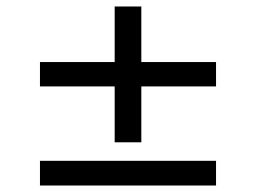

<svg xmlns="http://www.w3.org/2000/svg" viewBox="-20 -571 788 591"><path d="M333 -133V-305H103V-380H333V-551H415V-380H645V-305H415V-133ZM103 0V-76H645V0Z"/></svg>

Font: Nunito Sans 7pt Expanded Medium
Style: Regular
Weight: 500
Width: 7
Designer: Vernon Adams
Foundry: Vernon Adams
Version: Version 3.101;gftools[0.9.27]